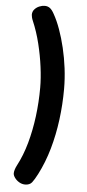

<svg xmlns="http://www.w3.org/2000/svg" viewBox="-67 -914 510 1131"><g transform="rotate(5 188.0 -348.5)"><path d="M87.8 -785Q83.8 -793.8 81.3 -804.3Q78.9 -814.8 78.9 -819.3Q78.9 -838.6 90.6 -851.6Q102.2 -864.7 118.7 -871.5Q135.2 -878.3 150.4 -878.3Q168.4 -878.3 181.4 -868.5Q194.4 -858.7 207.1 -834.9Q227.9 -798.1 245.7 -748.6Q263.6 -699 277.3 -641.3Q291 -583.7 298.7 -522.2Q306.4 -460.7 306.4 -400Q306.4 -308.6 294.7 -218.2Q283 -127.9 259.2 -44.1Q235.3 39.7 198.1 111.9Q180.4 146.2 166.9 163.4Q153.3 180.6 125.4 180.3Q107.6 180.1 91.3 170.5Q75.1 160.9 64.8 146.7Q54.4 132.4 54.4 120Q54.4 111.2 57.9 99.2Q61.3 87.2 69.1 72.1Q102 10 123.1 -65.9Q144.2 -141.8 154.9 -225.8Q165.6 -309.8 165.6 -396Q165.6 -451.2 156.9 -517.9Q148.2 -584.6 131.3 -653.7Q114.4 -722.9 87.8 -785Z"/></g></svg>

Font: Playpen Sans Deva
Style: Regular
Weight: 400
Designer: Pooja Saxena, Gunjan Panchal, Laura Meseguer, Veronika Burian, José Scaglione
Foundry: TypeTogether
Version: Version 2.000